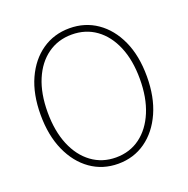

<svg xmlns="http://www.w3.org/2000/svg" viewBox="-133 -864 979 1002"><g transform="rotate(-20 357.0 -363.0)"><path d="M357 13Q271 13 204.5 -34Q138 -81 100 -166Q62 -251 62 -365Q62 -480 100 -563.5Q138 -647 204.5 -693Q271 -739 357 -739Q443 -739 509.5 -693Q576 -647 614 -563.5Q652 -480 652 -365Q652 -251 614 -166Q576 -81 509.5 -34Q443 13 357 13ZM357 -22Q434 -22 491.5 -64.5Q549 -107 581 -184Q613 -261 613 -365Q613 -469 581 -545Q549 -621 491.5 -662.5Q434 -704 357 -704Q281 -704 223 -662.5Q165 -621 133 -545Q101 -469 101 -365Q101 -261 133 -184Q165 -107 223 -64.5Q281 -22 357 -22Z"/></g></svg>

Font: Noto Sans SC Thin Thin
Style: Regular
Weight: 250
Version: Version 2.004-H2;hotconv 1.0.118;makeotfexe 2.5.65603